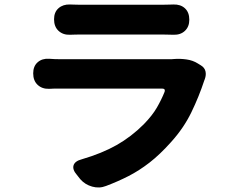

<svg xmlns="http://www.w3.org/2000/svg" viewBox="-20 -789 1040 856"><path d="M221 -703Q221 -735 241 -752.5Q261 -770 292 -769Q297 -769 308 -768.5Q319 -768 329 -768Q349 -768 388 -768Q427 -768 475 -768Q523 -768 570.5 -768Q618 -768 656 -768Q694 -768 711 -768Q724 -768 736.5 -768.5Q749 -769 753 -769Q785 -770 804.5 -752Q824 -734 824 -701Q824 -670 804.5 -651.5Q785 -633 753 -634Q747 -634 733.5 -634.5Q720 -635 709 -635Q693 -635 655 -635Q617 -635 569 -635Q521 -635 473 -635Q425 -635 386 -635Q347 -635 329 -635Q317 -635 306 -634.5Q295 -634 292 -634Q261 -633 241 -651.5Q221 -670 221 -703ZM875 -498Q892 -488 896 -471.5Q900 -455 893 -436Q893 -435 891 -431Q867 -358 833 -288Q799 -218 743 -156Q693 -100 646.5 -64Q600 -28 553 -4Q506 20 453 40Q423 52 391 43Q359 34 338 10L323 -9Q302 -33 308 -52Q314 -71 345 -79Q434 -105 499.5 -142Q565 -179 621 -235Q659 -274 679.5 -309.5Q700 -345 714 -380Q718 -394 703 -394Q679 -394 635 -394Q591 -394 537 -394Q483 -394 428 -394Q373 -394 326 -394Q279 -394 250 -394Q231 -394 222.5 -394Q214 -394 199 -393Q168 -392 148 -410.5Q128 -429 128 -462Q128 -494 148 -511.5Q168 -529 199 -527Q205 -526 223.5 -525.5Q242 -525 250 -525Q268 -525 305.5 -525Q343 -525 391.5 -525Q440 -525 492.5 -525Q545 -525 593.5 -525Q642 -525 679.5 -525Q717 -525 735 -525Q736 -525 744 -525Q752 -525 757 -526Q783 -528 811.5 -524Q840 -520 862 -506Z"/></svg>

Font: Chiron GoRound TC EB
Style: Regular
Weight: 700
Designer: Ryoko NISHIZUKA 西塚涼子 (kana, bopomofo & ideographs); Paul D. Hunt (Latin, Greek & Cyrillic); Sandoll Communications 산돌커뮤니
Foundry: Adobe
Version: Version 1.000;hotconv 1.1.1;makeotfexe 2.6.0